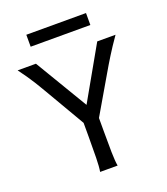

<svg xmlns="http://www.w3.org/2000/svg" viewBox="-158 -998 961 1107"><g transform="rotate(-20 322.5 -444.5)"><path d="M129.4 -712.9 322.3 -390.1 505.4 -712.9H617.7Q596.2 -682.1 579.6 -657Q563 -631.8 549.1 -609.4Q535.2 -586.9 522.2 -565.4Q509.3 -543.9 495.6 -520L363.8 -294.4V-212.4Q363.8 -140.1 364.7 -84.7Q365.7 -29.3 371.1 0H263.7Q269 -29.3 270 -84.7Q271 -140.1 271 -212.4V-298.3L141.6 -520Q127.4 -543.9 114 -566.9Q100.6 -589.8 85.9 -613.3Q71.3 -636.7 54.4 -661.1Q37.6 -685.5 17.1 -712.9ZM134.3 -888.7H500.5V-815.4H134.3Z"/></g></svg>

Font: Andika Afr
Style: Regular
Weight: 400
Designer: Victor Gaultney, Annie Olsen, Julie Remington, Don Collingsworth, Eric Hays, Becca Hirsbrunner
Foundry: SIL International
Version: Version 5.000